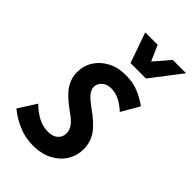

<svg xmlns="http://www.w3.org/2000/svg" viewBox="-243 -810 897 897"><g transform="rotate(45 206.0 -361.5)"><path d="M-16 -57 40 -145Q68 -117 99.5 -100.5Q131 -84 166 -84Q197 -84 214.5 -100Q232 -116 232 -140Q232 -160 219.5 -179Q207 -198 171 -223Q110 -266 87 -301.5Q64 -337 64 -378Q64 -420 85.5 -454Q107 -488 145.5 -508.5Q184 -529 236 -529Q283 -529 320.5 -513.5Q358 -498 388 -475L337 -387Q315 -408 288 -422.5Q261 -437 231 -437Q202 -437 185 -421Q168 -405 168 -384Q168 -367 181 -350Q194 -333 227 -309Q292 -263 316.5 -226.5Q341 -190 341 -143Q341 -103 320 -68Q299 -33 258.5 -11Q218 11 160 11Q110 11 65 -8Q20 -27 -16 -57ZM158 -734H240L274 -657L340 -734H428L313 -584H211Z"/></g></svg>

Font: Radio Canada Condensed Medium
Style: Italic
Weight: 500
Width: 3
Italic angle: -12°
Designer: Charles Daoud, Etienne Aubert Bonn, Alexandre Saumier Demers, Jacques Le Bailly
Foundry: Radio-Canada
Version: Version 2.104; ttfautohint (v1.8.4.7-5d5b);gftools[0.9.28.de